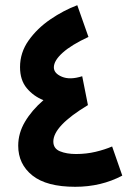

<svg xmlns="http://www.w3.org/2000/svg" viewBox="-20 -712 540 738"><path d="M411 -149 450 -37Q369 6 269 6Q159 6 104.5 -37.5Q50 -81 50 -152Q50 -200 76 -244Q102 -288 147 -327Q109 -342 83 -373Q57 -404 57 -454Q57 -510 90 -556.5Q123 -603 173.5 -637.5Q224 -672 277 -692L320 -570Q255 -540 221 -509.5Q187 -479 187 -453Q187 -430 218 -417Q249 -404 296 -419L318 -308Q185 -228 185 -168Q185 -141 210.5 -130.5Q236 -120 272 -120Q312 -120 347.5 -128.5Q383 -137 411 -149Z"/></svg>

Font: Noto Sans Arabic Cond
Style: Bold
Weight: 700
Width: 3
Designer: Monotype Design Team, Nadine Chahine, Nizar Qandah and Khaled Hosny
Foundry: Monotype Imaging Inc.
Version: Version 2.012; ttfautohint (v1.8.4.7-5d5b)